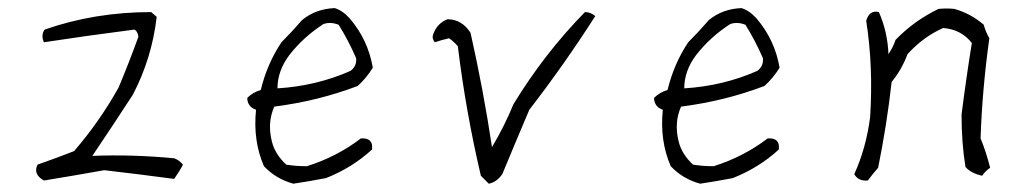

<svg xmlns="http://www.w3.org/2000/svg" viewBox="-20 -475 2540 472"><path d="M89.8 -402.3Q212.9 -445.3 351.6 -445.3L365.2 -433.6Q353.5 -332 306.6 -242.2Q255.9 -164.1 207 -91.8Q304.7 -95.7 408.2 -85.9Q419.9 -82 429.7 -70.3Q421.9 -54.7 408.2 -35.2Q320.3 -46.9 236.3 -56.6Q160.2 -43 87.9 -31.2Q60.5 -46.9 72.3 -70.3Q117.2 -85.9 162.1 -103.5Q224.6 -175.8 271.5 -259.8Q296.9 -320.3 320.3 -384.8Q318.4 -398.4 310.5 -402.3Q189.5 -386.7 87.9 -371.1Q80.1 -388.7 89.8 -402.3Z M722.7 -425.8Q755.9 -453.1 802.7 -455.1Q822.3 -449.2 839.8 -429.7Q884.8 -377 896.5 -308.6Q880.9 -283.2 859.4 -263.7Q761.7 -226.6 654.3 -212.9Q636.7 -173.8 648.4 -127Q656.2 -95.7 683.6 -70.3Q707 -66.4 734.4 -66.4Q808.6 -89.8 867.2 -134.8Q898.4 -136.7 894.5 -107.4Q845.7 -62.5 781.2 -37.1Q740.2 -29.3 701.2 -23.4Q658.2 -35.2 628.9 -66.4Q601.6 -128.9 609.4 -205.1Q587.9 -212.9 587.9 -234.4Q601.6 -248 621.1 -253.9Q636.7 -318.4 671.9 -371.1Q697.3 -396.5 722.7 -425.8ZM812.5 -414.1Q793 -421.9 775.4 -416Q726.6 -384.8 691.4 -339.8Q662.1 -300.8 662.1 -257.8Q757.8 -263.7 841.8 -300.8Q857.4 -312.5 855.5 -332Q835.9 -377 812.5 -414.1Z M1242.2 -218.8Q1318.4 -343.8 1418 -445.3Q1431.6 -445.3 1443.4 -435.5Q1367.2 -316.4 1281.2 -205.1Q1248 -127 1214.8 -46.9Q1201.2 -27.3 1181.6 -23.4Q1171.9 -33.2 1162.1 -43Q1125 -201.2 1105.5 -361.3Q1095.7 -373 1084 -380.9Q1066.4 -377 1048.8 -371.1Q1041 -380.9 1044.9 -390.6Q1054.7 -418 1080.1 -427.7Q1115.2 -427.7 1136.7 -394.5Q1168 -255.9 1189.5 -113.3Q1220.7 -166 1242.2 -218.8Z M1722.7 -425.8Q1755.9 -453.1 1802.7 -455.1Q1822.3 -449.2 1839.8 -429.7Q1884.8 -377 1896.5 -308.6Q1880.9 -283.2 1859.4 -263.7Q1761.7 -226.6 1654.3 -212.9Q1636.7 -173.8 1648.4 -127Q1656.2 -95.7 1683.6 -70.3Q1707 -66.4 1734.4 -66.4Q1808.6 -89.8 1867.2 -134.8Q1898.4 -136.7 1894.5 -107.4Q1845.7 -62.5 1781.2 -37.1Q1740.2 -29.3 1701.2 -23.4Q1658.2 -35.2 1628.9 -66.4Q1601.6 -128.9 1609.4 -205.1Q1587.9 -212.9 1587.9 -234.4Q1601.6 -248 1621.1 -253.9Q1636.7 -318.4 1671.9 -371.1Q1697.3 -396.5 1722.7 -425.8ZM1812.5 -414.1Q1793 -421.9 1775.4 -416Q1726.6 -384.8 1691.4 -339.8Q1662.1 -300.8 1662.1 -257.8Q1757.8 -263.7 1841.8 -300.8Q1857.4 -312.5 1855.5 -332Q1835.9 -377 1812.5 -414.1Z M2287.1 -453.1Q2306.6 -455.1 2326.2 -453.1Q2367.2 -441.4 2398.4 -414.1Q2402.3 -398.4 2412.1 -380.9Q2394.5 -253.9 2390.6 -134.8Q2404.3 -101.6 2414.1 -62.5Q2402.3 -54.7 2394.5 -43Q2367.2 -48.8 2353.5 -64.5Q2343.8 -123 2343.8 -193.4Q2355.5 -285.2 2369.1 -369.1Q2343.8 -402.3 2298.8 -406.2Q2250 -384.8 2210.9 -341.8Q2197.3 -304.7 2171.9 -273.4Q2160.2 -168 2138.7 -62.5Q2125 -46.9 2113.3 -31.2Q2089.8 -29.3 2080.1 -46.9Q2109.4 -111.3 2119.1 -187.5Q2127 -312.5 2109.4 -423.8Q2117.2 -451.2 2140.6 -445.3Q2162.1 -396.5 2164.1 -341.8Q2175.8 -359.4 2181.6 -377Q2226.6 -423.8 2287.1 -453.1Z"/></svg>

Font: BoLeHuaiShuti
Style: Regular
Weight: 400
Designer: Aston.linsen@gmail.com
Foundry: BoLe
Version: Version 1.00 June 15, 2016, initial release